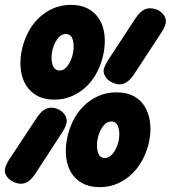

<svg xmlns="http://www.w3.org/2000/svg" viewBox="-67 -760 703 790"><path d="M343 10Q301 10 272 -6Q243 -22 226.5 -48.5Q210 -75 205.5 -110.5Q201 -146 208 -185Q215 -224 232 -259.5Q249 -295 275 -321.5Q301 -348 335.5 -364Q370 -380 412 -380Q454 -380 483 -364.5Q512 -349 528.5 -322Q545 -295 550 -259.5Q555 -224 548 -185Q541 -146 523.5 -110.5Q506 -75 480 -48.5Q454 -22 419.5 -6Q385 10 343 10ZM364 -110Q385 -110 401 -133Q417 -156 422 -185Q427 -215 419.5 -237.5Q412 -260 391 -260Q370 -260 354.5 -237.5Q339 -215 334 -185Q329 -156 336 -133Q343 -110 364 -110ZM157 -350Q115 -350 86 -366Q57 -382 40.5 -408.5Q24 -435 19 -470.5Q14 -506 21 -545Q28 -584 45 -619.5Q62 -655 88 -681.5Q114 -708 148.5 -724Q183 -740 225 -740Q266 -740 295 -724.5Q324 -709 341 -682Q358 -655 362.5 -619.5Q367 -584 360 -545Q353 -506 336 -470.5Q319 -435 293 -408.5Q267 -382 232.5 -366Q198 -350 157 -350ZM178 -470Q199 -470 214 -493Q229 -516 234 -545Q239 -575 232 -597.5Q225 -620 204 -620Q183 -620 167.5 -597.5Q152 -575 147 -545Q142 -516 149.5 -493Q157 -470 178 -470ZM86 -278Q100 -298 114 -307.5Q128 -317 144 -317Q156 -317 168 -312.5Q180 -308 189.5 -299.5Q199 -291 204 -280Q209 -269 207 -255Q205 -247 201.5 -238.5Q198 -230 192 -220L77 -43Q63 -23 49 -13.5Q35 -4 19 -4Q7 -4 -5.5 -9Q-18 -14 -28 -22Q-38 -30 -43.5 -42Q-49 -54 -46 -67Q-44 -75 -40.5 -83Q-37 -91 -31 -101ZM492 -687Q506 -707 520 -716.5Q534 -726 551 -726Q563 -726 575.5 -721.5Q588 -717 597.5 -708.5Q607 -700 612 -689Q617 -678 615 -665Q613 -657 609 -648Q605 -639 599 -629L483 -452Q469 -432 455 -422.5Q441 -413 425 -413Q413 -413 400.5 -418Q388 -423 378.5 -431Q369 -439 363.5 -450.5Q358 -462 360 -475Q362 -483 366 -491.5Q370 -500 376 -510Z"/></svg>

Font: Maple Mono NL ExtraBold
Style: Italic
Weight: 800
Italic angle: -10°
Monospace: yes
Designer: subframe7536
Version: Version 7.000